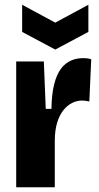

<svg xmlns="http://www.w3.org/2000/svg" viewBox="-20 -786 417 806"><path d="M73 -766V-652L212 -578L351 -652V-766L212 -691ZM48 0H210V-196C210 -314 270 -364 325 -364C334 -364 348 -362 355 -360L363 -537C352 -541 341 -542 331 -542C254 -542 198 -492 196 -329H172L164 -528H48Z"/></svg>

Font: Bricolage Grotesque 10pt Condensed ExtraBold
Style: Regular
Weight: 800
Width: 3
Designer: Mathieu Triay
Foundry: Atelier Triay
Version: Version 1.000;gftools[0.9.29]